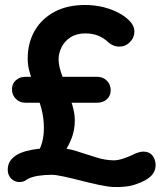

<svg xmlns="http://www.w3.org/2000/svg" viewBox="-20 -730 664 770"><path d="M82 -318Q59 -318 43.5 -333.5Q28 -349 28 -372Q28 -394 43.5 -408Q59 -422 82 -422H370Q393 -422 408.5 -406.5Q424 -391 424 -368Q424 -346 408.5 -332Q393 -318 370 -318ZM204 -137Q245 -137 285 -124.5Q325 -112 363.5 -99.5Q402 -87 437 -87Q454 -87 477 -95Q500 -103 514 -110Q523 -115 534.5 -118.5Q546 -122 555 -122Q579 -122 591.5 -106Q604 -90 604 -68Q604 -42 585 -23.5Q566 -5 525 9Q506 16 481 18.5Q456 21 436 20Q412 19 377 11.5Q342 4 305 -5.5Q268 -15 236 -22Q204 -29 186 -29Q174 -29 160 -28Q146 -27 133.5 -25Q121 -23 111 -20Q94 -15 84 -7.5Q74 0 57 0Q39 0 25 -13.5Q11 -27 11 -50Q11 -73 25 -90Q39 -107 64 -117Q84 -125 109 -129.5Q134 -134 159.5 -135.5Q185 -137 204 -137ZM203 -72 109 -95Q122 -103 132.5 -120Q143 -137 149.5 -161.5Q156 -186 156 -217Q156 -257 146 -294.5Q136 -332 123.5 -366.5Q111 -401 101 -433Q91 -465 91 -494Q91 -557 118.5 -605.5Q146 -654 197.5 -682Q249 -710 321 -710Q362 -710 398 -700.5Q434 -691 462 -675Q488 -660 503.5 -642Q519 -624 519 -604Q519 -579 501 -561Q483 -543 459 -543Q446 -543 434 -548Q422 -553 415 -560Q396 -578 373.5 -587Q351 -596 322 -596Q287 -596 263 -580.5Q239 -565 227 -541Q215 -517 215 -491Q215 -469 225 -439Q235 -409 247.5 -375.5Q260 -342 270 -309Q280 -276 280 -248Q280 -209 267.5 -176.5Q255 -144 237 -118Q219 -92 203 -72Z"/></svg>

Font: zvoove
Style: Bold
Weight: 700
Designer: Vernon Adams (Nunito) & Andrew Paglinawan (Quicksand)
Foundry: zvoove
Version: Version 3.006